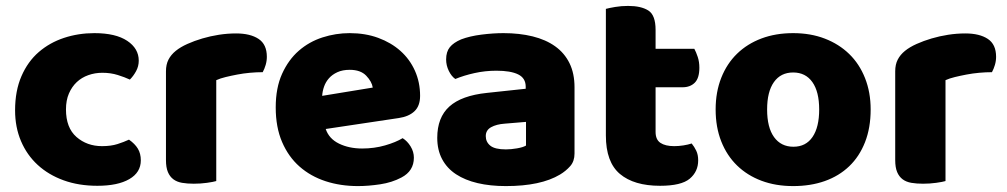

<svg xmlns="http://www.w3.org/2000/svg" viewBox="-20 -613 3405 649"><path d="M326 -367Q301 -367 278.5 -359Q256 -351 239.5 -335.5Q223 -320 213 -297Q203 -274 203 -243Q203 -181 238.5 -150Q274 -119 325 -119Q355 -119 377 -126Q399 -133 416 -141Q436 -127 446 -110.5Q456 -94 456 -71Q456 -30 417 -7.5Q378 15 309 15Q246 15 195 -3.5Q144 -22 107.5 -55.5Q71 -89 51 -136Q31 -183 31 -240Q31 -306 52.5 -355.5Q74 -405 111 -437Q148 -469 196.5 -485Q245 -501 299 -501Q371 -501 410 -475Q449 -449 449 -408Q449 -389 440 -372.5Q431 -356 419 -344Q402 -352 378 -359.5Q354 -367 326 -367Z M711 -1Q701 2 679.5 5Q658 8 635 8Q613 8 595.5 5Q578 2 566 -7Q554 -16 547.5 -31.5Q541 -47 541 -72V-372Q541 -395 549.5 -411.5Q558 -428 574 -441Q590 -454 613.5 -464.5Q637 -475 664 -483Q691 -491 720 -495.5Q749 -500 778 -500Q826 -500 854 -481.5Q882 -463 882 -421Q882 -407 878 -393.5Q874 -380 868 -369Q847 -369 825 -367Q803 -365 782 -361Q761 -357 742.5 -352.5Q724 -348 711 -342Z M1190 16Q1131 16 1080.5 -0.5Q1030 -17 992.5 -50Q955 -83 933.5 -133Q912 -183 912 -250Q912 -316 933.5 -363.5Q955 -411 990 -441.5Q1025 -472 1070 -486.5Q1115 -501 1162 -501Q1215 -501 1258.5 -485Q1302 -469 1333.5 -441Q1365 -413 1382.5 -374Q1400 -335 1400 -289Q1400 -255 1381 -237Q1362 -219 1328 -214L1081 -177Q1092 -144 1126 -127.5Q1160 -111 1204 -111Q1245 -111 1281.5 -121.5Q1318 -132 1341 -146Q1357 -136 1368 -118Q1379 -100 1379 -80Q1379 -35 1337 -13Q1305 4 1265 10Q1225 16 1190 16ZM1162 -377Q1138 -377 1120.5 -369Q1103 -361 1092 -348.5Q1081 -336 1075.5 -320.5Q1070 -305 1069 -289L1240 -317Q1237 -337 1218 -357Q1199 -377 1162 -377Z M1690 -108Q1707 -108 1727.5 -111.5Q1748 -115 1758 -121V-201L1686 -195Q1658 -193 1640 -183Q1622 -173 1622 -153Q1622 -133 1637.5 -120.5Q1653 -108 1690 -108ZM1682 -501Q1736 -501 1780.5 -490Q1825 -479 1856.5 -456.5Q1888 -434 1905 -399.5Q1922 -365 1922 -318V-94Q1922 -68 1907.5 -51.5Q1893 -35 1873 -23Q1808 16 1690 16Q1637 16 1594.5 6Q1552 -4 1521.5 -24Q1491 -44 1474.5 -75Q1458 -106 1458 -147Q1458 -216 1499 -253Q1540 -290 1626 -299L1757 -313V-320Q1757 -349 1731.5 -361.5Q1706 -374 1658 -374Q1620 -374 1584 -366Q1548 -358 1519 -346Q1506 -355 1497 -373.5Q1488 -392 1488 -412Q1488 -438 1500.5 -453.5Q1513 -469 1539 -480Q1568 -491 1607.5 -496Q1647 -501 1682 -501Z M2196 -167Q2196 -141 2212.5 -130Q2229 -119 2259 -119Q2274 -119 2290 -121.5Q2306 -124 2318 -128Q2327 -117 2333.5 -103.5Q2340 -90 2340 -71Q2340 -33 2311.5 -9Q2283 15 2211 15Q2123 15 2075.5 -25Q2028 -65 2028 -155V-583Q2039 -586 2059.5 -589.5Q2080 -593 2103 -593Q2147 -593 2171.5 -577.5Q2196 -562 2196 -512V-448H2327Q2333 -437 2338.5 -420.5Q2344 -404 2344 -384Q2344 -349 2328.5 -333.5Q2313 -318 2287 -318H2196Z M2923 -243Q2923 -181 2904 -132.5Q2885 -84 2850.5 -51Q2816 -18 2768 -1Q2720 16 2661 16Q2602 16 2554 -2Q2506 -20 2471.5 -53.5Q2437 -87 2418 -135Q2399 -183 2399 -243Q2399 -302 2418 -350Q2437 -398 2471.5 -431.5Q2506 -465 2554 -483Q2602 -501 2661 -501Q2720 -501 2768 -482.5Q2816 -464 2850.5 -430.5Q2885 -397 2904 -349Q2923 -301 2923 -243ZM2573 -243Q2573 -182 2596.5 -149.5Q2620 -117 2662 -117Q2704 -117 2726.5 -150Q2749 -183 2749 -243Q2749 -303 2726 -335.5Q2703 -368 2661 -368Q2619 -368 2596 -335.5Q2573 -303 2573 -243Z M3176 -1Q3166 2 3144.5 5Q3123 8 3100 8Q3078 8 3060.5 5Q3043 2 3031 -7Q3019 -16 3012.5 -31.5Q3006 -47 3006 -72V-372Q3006 -395 3014.5 -411.5Q3023 -428 3039 -441Q3055 -454 3078.5 -464.5Q3102 -475 3129 -483Q3156 -491 3185 -495.5Q3214 -500 3243 -500Q3291 -500 3319 -481.5Q3347 -463 3347 -421Q3347 -407 3343 -393.5Q3339 -380 3333 -369Q3312 -369 3290 -367Q3268 -365 3247 -361Q3226 -357 3207.5 -352.5Q3189 -348 3176 -342Z"/></svg>

Font: Baloo Tammudu
Style: Regular
Weight: 400
Designer: Omkar Shende and Ek Type
Foundry: Ek Type
Version: Version 1.007;PS 1.000;hotconv 1.0.88;makeotf.lib2.5.647800